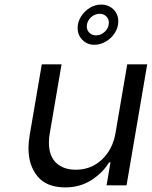

<svg xmlns="http://www.w3.org/2000/svg" viewBox="-20 -807 661 836"><path d="M531 0H444L461 -100H455Q427 -54 377.5 -22.5Q328 9 265 9Q183 9 143.5 -39Q104 -87 104 -162Q104 -187 109 -217L162 -527H248L197 -228Q193 -208 193 -186Q193 -128 224.5 -98Q256 -68 310 -68Q377 -68 424 -112.5Q471 -157 483 -228L534 -527H621ZM318 -686Q318 -711 332.5 -734.5Q347 -758 370.5 -772.5Q394 -787 420 -787Q453 -787 474 -766Q495 -745 495 -714Q495 -688 480.5 -664.5Q466 -641 441.5 -626.5Q417 -612 391 -612Q360 -612 339 -633Q318 -654 318 -686ZM454 -708Q454 -725 442.5 -736Q431 -747 414 -747Q392 -747 375 -730.5Q358 -714 358 -692Q358 -675 369.5 -664Q381 -653 398 -653Q420 -653 437 -669.5Q454 -686 454 -708Z"/></svg>

Font: Be Vietnam
Style: Italic
Weight: 400
Italic angle: -9.33299°
Designer: Gabriel Lam
Foundry: TypeRant
Version: Version 3.000